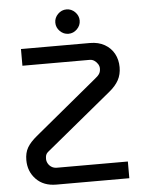

<svg xmlns="http://www.w3.org/2000/svg" viewBox="-59 -927 727 973"><g transform="rotate(-5 304.5 -440.0)"><path d="M188 0Q123 0 85 -39.5Q47 -79 47 -137Q47 -174 62 -200Q77 -226 111 -254L428 -516Q445 -529 452 -540Q459 -551 459 -567Q459 -579 452 -590Q445 -601 434.5 -608Q424 -615 411 -615H69V-700H420Q463 -700 494.5 -682Q526 -664 542.5 -633.5Q559 -603 559 -565Q559 -528 543.5 -499.5Q528 -471 496 -445L179 -184Q167 -175 159.5 -168Q152 -161 149.5 -153.5Q147 -146 147 -134Q147 -122 153.5 -110.5Q160 -99 171.5 -92Q183 -85 198 -85H559V0ZM316 -756Q291 -756 272.5 -774.5Q254 -793 254 -818Q254 -843 272.5 -861.5Q291 -880 316 -880Q341 -880 359.5 -861.5Q378 -843 378 -818Q378 -793 359.5 -774.5Q341 -756 316 -756Z"/></g></svg>

Font: MuseoModerno Thin
Style: Regular
Weight: 400
Version: Version 1.003